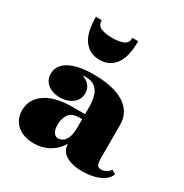

<svg xmlns="http://www.w3.org/2000/svg" viewBox="-172 -875 981 1022"><g transform="rotate(30 318.5 -364.5)"><path d="M161.5 -739Q161.5 -706 188.2 -695.5Q215 -685 255.5 -685Q296 -685 322.8 -695.5Q349.5 -706 349.5 -739H385.5Q385.5 -641 350.5 -595.5Q315.5 -550 255.5 -550Q195.5 -550 160.5 -595.5Q125.5 -641 125.5 -739ZM257.5 -261.5H334.5V-304.5Q334.5 -340.5 326.8 -370Q319 -399.5 297.8 -417.2Q276.5 -435 236.5 -435Q228 -435 219.5 -434Q246 -425.5 263 -406.2Q280 -387 280 -358Q280 -317 248 -294Q216 -271 173 -271Q127.5 -271 98 -294.5Q68.5 -318 68.5 -356Q68.5 -388.5 86.2 -410.2Q104 -432 133.2 -444.8Q162.5 -457.5 197.5 -462.8Q232.5 -468 266.5 -468Q392 -468 458.2 -426Q524.5 -384 524.5 -304.5V-93Q524.5 -74.5 530.5 -61.5Q536.5 -48.5 556.5 -48.5Q568 -48.5 583.5 -55.5Q599 -62.5 608 -78.5L633 -64Q619.5 -27.5 574.8 -8.8Q530 10 471.5 10Q410 10 372.2 -13Q334.5 -36 334.5 -80V-80.5Q310.5 -38 268.8 -14Q227 10 176 10Q111 10 72.2 -23.2Q33.5 -56.5 33.5 -113.5Q33.5 -180.5 92.2 -221Q151 -261.5 257.5 -261.5ZM274 -77.5Q287.5 -77.5 301.5 -86.2Q315.5 -95 325 -117.5Q334.5 -140 334.5 -180.5V-230.5H317.5Q270.5 -230.5 253 -203.5Q235.5 -176.5 235.5 -143Q235.5 -109.5 246.2 -93.5Q257 -77.5 274 -77.5Z"/></g></svg>

Font: Bodoni* 06pt Fatface
Style: Regular
Weight: 900
Version: Version 2.3